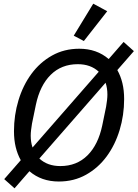

<svg xmlns="http://www.w3.org/2000/svg" viewBox="-20 -975 748 1044"><path d="M300 12Q205 12 140 -44L59 49L3 -1L93 -104Q75 -136 65.5 -175Q56 -214 56 -262Q56 -349 80.5 -430Q105 -511 151 -573.5Q197 -636 263 -673Q329 -710 411 -710Q506 -710 571 -654L652 -747L708 -697L618 -594Q636 -562 645.5 -523Q655 -484 655 -436Q655 -349 630.5 -268Q606 -187 560 -124.5Q514 -62 448 -25Q382 12 300 12ZM154 -303Q151 -285 149 -268Q147 -251 147 -237Q147 -220 149.5 -203.5Q152 -187 157 -173L517 -585Q473 -626 403 -626Q314 -626 255.5 -568Q197 -510 175 -405ZM308 -72Q397 -72 455.5 -130Q514 -188 536 -293L557 -395Q560 -413 562 -430Q564 -447 564 -461Q564 -478 561.5 -494.5Q559 -511 554 -525L194 -113Q238 -72 308 -72ZM436 -752 381 -781 487 -955 563 -914Z"/></svg>

Font: IBM Plex Sans Text
Style: Italic
Weight: 450
Italic angle: -11°
Designer: Mike Abbink, Paul van der Laan, Pieter van Rosmalen
Foundry: Bold Monday
Version: Version 3.005